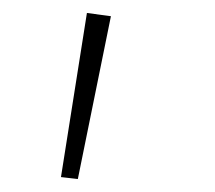

<svg xmlns="http://www.w3.org/2000/svg" viewBox="-20 -159 331 296"><path d="M74 114 114 -139 151 -134 100 117Z"/></svg>

Font: FiraGO UltraLight
Style: Italic
Weight: 200
Italic angle: -8°
Designer: bBox Type GmbH
Foundry: bBox Type GmbH
Version: Version 1.001